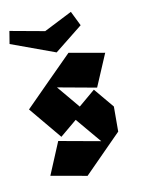

<svg xmlns="http://www.w3.org/2000/svg" viewBox="-112 -768 614 833"><g transform="rotate(-15 195.0 -351.0)"><path d="M176 2 20 -40 92 -177 272 -128 189 -246 110 -191 5 -342 121 -440 234 -535 388 -494 315 -357 147 -403 221 -297 299 -352 364 -259 354 -149 315 -116ZM11 -693 161 -652 290 -704 316 -637 185 -550 -3 -638Z"/></g></svg>

Font: Blaka Ink
Style: Regular
Weight: 400
Designer: Mohamed Gaber
Foundry: Kief Type Foundry
Version: Version 1.003; ttfautohint (v1.8.4.7-5d5b)